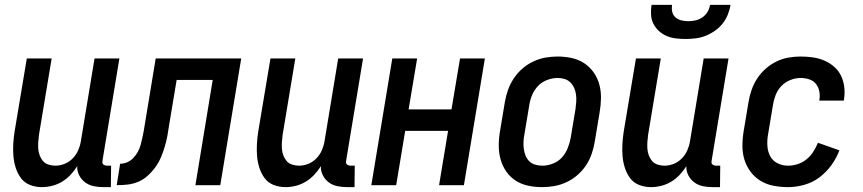

<svg xmlns="http://www.w3.org/2000/svg" viewBox="-20 -760 3540 788"><path d="M152 8Q126 8 103 -1Q80 -10 66 -29Q52 -48 44.5 -71.5Q37 -95 35 -119.5Q33 -144 34.5 -170Q36 -196 40 -221L90 -520H192L140 -207Q138 -193 137 -178Q136 -163 137 -149Q138 -135 143 -122Q148 -109 156.5 -99Q165 -89 179 -84.5Q193 -80 207 -80Q226 -80 245 -87.5Q264 -95 278.5 -110Q293 -125 301 -143.5Q309 -162 312 -181L368 -520H470L401 -103Q400 -98 400 -93.5Q400 -89 403 -86Q406 -83 410.5 -81.5Q415 -80 419 -80H436L435 8H404Q384 8 364.5 4Q345 0 329.5 -11.5Q314 -23 305 -40.5Q296 -58 297 -78Q285 -59 269.5 -42.5Q254 -26 235 -14.5Q216 -3 194.5 2.5Q173 8 152 8Z M459 0 473 -88Q488 -88 502 -94Q516 -100 527 -111.5Q538 -123 545.5 -136.5Q553 -150 557 -164.5Q561 -179 564 -193.5Q567 -208 570 -223L619 -520H970L884 0H782L853 -432H705L674 -246Q671 -224 667 -202.5Q663 -181 656.5 -159Q650 -137 641 -115.5Q632 -94 618.5 -75Q605 -56 587 -39.5Q569 -23 547.5 -14Q526 -5 503.5 -2.5Q481 0 459 0Z M1152 8Q1126 8 1103 -1Q1080 -10 1066 -29Q1052 -48 1044.5 -71.5Q1037 -95 1035 -119.5Q1033 -144 1034.5 -170Q1036 -196 1040 -221L1090 -520H1192L1140 -207Q1138 -193 1137 -178Q1136 -163 1137 -149Q1138 -135 1143 -122Q1148 -109 1156.5 -99Q1165 -89 1179 -84.5Q1193 -80 1207 -80Q1226 -80 1245 -87.5Q1264 -95 1278.5 -110Q1293 -125 1301 -143.5Q1309 -162 1312 -181L1368 -520H1470L1401 -103Q1400 -98 1400 -93.5Q1400 -89 1403 -86Q1406 -83 1410.5 -81.5Q1415 -80 1419 -80H1436L1435 8H1404Q1384 8 1364.5 4Q1345 0 1329.5 -11.5Q1314 -23 1305 -40.5Q1296 -58 1297 -78Q1285 -59 1269.5 -42.5Q1254 -26 1235 -14.5Q1216 -3 1194.5 2.5Q1173 8 1152 8Z M1504 0 1590 -520H1692L1657 -311H1833L1868 -520H1970L1884 0H1782L1819 -223H1643L1606 0Z M2205 8Q2175 8 2147 2Q2119 -4 2096 -19Q2073 -34 2057.5 -56.5Q2042 -79 2034.5 -106Q2027 -133 2027 -162.5Q2027 -192 2032 -221L2052 -341Q2056 -366 2065 -391Q2074 -416 2088.5 -438Q2103 -460 2123.5 -478Q2144 -496 2168.5 -507.5Q2193 -519 2218 -523.5Q2243 -528 2268 -528Q2298 -528 2326 -522Q2354 -516 2377 -501Q2400 -486 2416 -463.5Q2432 -441 2439.5 -414Q2447 -387 2446.5 -357.5Q2446 -328 2441 -299L2421 -179Q2417 -154 2408.5 -129Q2400 -104 2385.5 -82Q2371 -60 2350.5 -42Q2330 -24 2305.5 -12.5Q2281 -1 2255.5 3.5Q2230 8 2205 8ZM2206 -80Q2227 -80 2249 -88.5Q2271 -97 2286 -113.5Q2301 -130 2309.5 -151Q2318 -172 2322 -193L2342 -313Q2344 -328 2345 -343Q2346 -358 2344 -372.5Q2342 -387 2336 -400Q2330 -413 2320 -422.5Q2310 -432 2296.5 -436Q2283 -440 2268 -440Q2247 -440 2225 -431.5Q2203 -423 2187.5 -406.5Q2172 -390 2163.5 -369Q2155 -348 2152 -327L2132 -207Q2129 -192 2128.5 -177Q2128 -162 2130 -147.5Q2132 -133 2137.5 -120Q2143 -107 2153 -97.5Q2163 -88 2177 -84Q2191 -80 2206 -80Z M2652 8Q2626 8 2603 -1Q2580 -10 2566 -29Q2552 -48 2544.5 -71.5Q2537 -95 2535 -119.5Q2533 -144 2534.5 -170Q2536 -196 2540 -221L2590 -520H2692L2640 -207Q2638 -193 2637 -178Q2636 -163 2637 -149Q2638 -135 2643 -122Q2648 -109 2656.5 -99Q2665 -89 2679 -84.5Q2693 -80 2707 -80Q2726 -80 2745 -87.5Q2764 -95 2778.5 -110Q2793 -125 2801 -143.5Q2809 -162 2812 -181L2868 -520H2970L2901 -103Q2900 -98 2900 -93.5Q2900 -89 2903 -86Q2906 -83 2910.5 -81.5Q2915 -80 2919 -80H2936L2935 8H2904Q2884 8 2864.5 4Q2845 0 2829.5 -11.5Q2814 -23 2805 -40.5Q2796 -58 2797 -78Q2785 -59 2769.5 -42.5Q2754 -26 2735 -14.5Q2716 -3 2694.5 2.5Q2673 8 2652 8ZM2793 -600Q2773 -600 2753 -602.5Q2733 -605 2715.5 -612.5Q2698 -620 2684 -633Q2670 -646 2661.5 -663Q2653 -680 2652 -700Q2651 -720 2654 -740H2738Q2736 -725 2739 -711.5Q2742 -698 2752 -689Q2762 -680 2776 -676.5Q2790 -673 2805 -673Q2820 -673 2835 -676.5Q2850 -680 2863 -689Q2876 -698 2884 -711.5Q2892 -725 2894 -740H2978Q2975 -720 2967 -700Q2959 -680 2945.5 -663Q2932 -646 2913 -633Q2894 -620 2874.5 -612.5Q2855 -605 2834 -602.5Q2813 -600 2793 -600Z M3214 8Q3184 8 3155 2.5Q3126 -3 3102 -17.5Q3078 -32 3061 -54.5Q3044 -77 3035.5 -104Q3027 -131 3027 -161Q3027 -191 3032 -221L3052 -341Q3056 -366 3064.5 -390.5Q3073 -415 3087.5 -437.5Q3102 -460 3122.5 -478Q3143 -496 3166.5 -507.5Q3190 -519 3215 -523.5Q3240 -528 3265 -528Q3291 -528 3316 -524.5Q3341 -521 3363 -511.5Q3385 -502 3403 -486.5Q3421 -471 3431.5 -449.5Q3442 -428 3445 -403Q3448 -378 3444 -353L3443 -347H3342L3343 -350Q3346 -368 3342.5 -385.5Q3339 -403 3328.5 -416Q3318 -429 3301 -434.5Q3284 -440 3266 -440Q3245 -440 3223.5 -431.5Q3202 -423 3186.5 -406.5Q3171 -390 3163 -369Q3155 -348 3152 -327L3132 -207Q3128 -184 3129.5 -161Q3131 -138 3141 -119Q3151 -100 3171 -90Q3191 -80 3215 -80Q3234 -80 3254 -86.5Q3274 -93 3290.5 -106.5Q3307 -120 3318 -137.5Q3329 -155 3337 -174L3425 -143Q3413 -111 3392 -82Q3371 -53 3343 -32Q3315 -11 3281 -1.5Q3247 8 3214 8Z"/></svg>

Font: Iosevka Curly Semibold
Style: Italic
Weight: 600
Italic angle: -9°
Monospace: yes
Designer: Belleve Invis
Foundry: Belleve Invis
Version: Version 22.1.2; ttfautohint (v1.8.4)